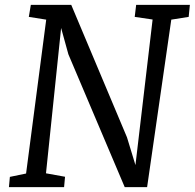

<svg xmlns="http://www.w3.org/2000/svg" viewBox="-20 -767 798 787"><path d="M16.6 0H242.7L246.6 -42.5L168.5 -56.6L230.5 -652.3L260.3 -544.4L491.2 0H583L682.1 -686.5L753.4 -697.8L758.3 -747.1H538.1L532.2 -697.8L605.5 -687L535.2 -90.3L500.5 -204.1L272 -747.1H106.4L98.1 -697.8L169.4 -686.5L86.9 -55.7L20.5 -42Z"/></svg>

Font: Merriweather
Style: Italic
Weight: 400
Italic angle: -7.5°
Designer: Eben Sorkin
Foundry: Eben Sorkin
Version: Version 1.001